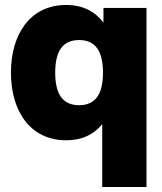

<svg xmlns="http://www.w3.org/2000/svg" viewBox="-20 -552 653 772"><path d="M569 -520H396V-461C363 -505 314 -532 246 -532C101 -532 24 -414 24 -260C24 -106 101 12 246 12C311 12 358 -12 391 -53V200H569ZM202 -260C202 -342 229 -391 298 -391C367 -391 394 -342 394 -260C394 -178 367 -129 298 -129C229 -129 202 -178 202 -260Z"/></svg>

Font: Aspekta 850
Style: Regular
Weight: 850
Designer: Ivo Dolenc
Version: Version 2.000